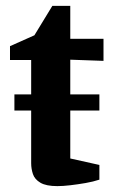

<svg xmlns="http://www.w3.org/2000/svg" viewBox="-20 -624 388 653"><path d="M29 -248V-303H318V-248ZM175 9Q137 9 117.5 -2.5Q98 -14 92 -32Q86 -50 86 -69V-420H14V-467L97 -504L158 -604H219V-492H332V-417L219 -421V-85L318 -63V-13Q297 -6 271 -1.5Q245 3 219.5 6Q194 9 175 9Z"/></svg>

Font: Manuale
Style: Regular
Weight: 400
Designer: Eduardo Tunni / Pablo Cosgaya
Foundry: Eduardo Tunni / Pablo Cosgaya
Version: Version 1.002